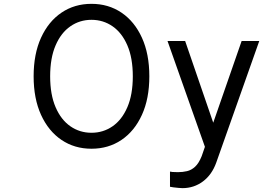

<svg xmlns="http://www.w3.org/2000/svg" viewBox="-20 -757 1387 990"><path d="M750 -363.6Q750 -248.6 711.8 -164.8Q673.7 -81 606.4 -35.5Q539.1 9.9 451.7 9.9Q364.3 9.9 297.1 -35.5Q229.8 -81 191.6 -164.8Q153.4 -248.6 153.4 -363.6Q153.4 -478.7 191.6 -562.5Q229.8 -646.3 297.1 -691.8Q364.3 -737.2 451.7 -737.2Q539.1 -737.2 606.4 -691.8Q673.7 -646.3 711.8 -562.5Q750 -478.7 750 -363.6ZM664.8 -363.6Q664.8 -458.1 636.7 -523.1Q608.7 -588.1 560.4 -621.4Q512.1 -654.8 451.7 -654.8Q391.3 -654.8 343 -621.4Q294.7 -588.1 266.7 -523.1Q238.6 -458.1 238.6 -363.6Q238.6 -269.2 266.7 -204.2Q294.7 -139.2 343 -105.8Q391.3 -72.4 451.7 -72.4Q512.1 -72.4 560.4 -105.8Q608.7 -139.2 636.7 -204.2Q664.8 -269.2 664.8 -363.6ZM1019.9 48.3 1036.6 0 843.8 -545.5H934.7L1079.5 -124.3L1225.9 -545.5H1316.8L1095.2 81Q1072.8 143.8 1026.5 178.4Q980.1 213.1 920.5 213.1Q913.4 213.1 900 211.8Q886.7 210.6 874.1 209Q861.5 207.4 856.5 206V127.8Q859.7 128.9 869.7 129.8Q879.6 130.7 897.7 130.7Q921.9 130.7 944.2 125.5Q966.6 120.4 985.8 102.8Q1005 85.2 1019.9 48.3Z"/></svg>

Font: Inter UI
Style: Regular
Weight: 400
Designer: Rasmus Andersson
Foundry: rsms
Version: Version 2.2